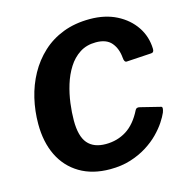

<svg xmlns="http://www.w3.org/2000/svg" viewBox="-111 -857 947 973"><g transform="rotate(-15 362.5 -371.0)"><path d="M444.7 -752Q524.5 -752 584.6 -721.5Q644.6 -691 679.2 -639.6Q713.8 -588.2 715.6 -523.4Q716.3 -504.2 700.8 -503.5L570.6 -495.5Q557.4 -494.8 555.7 -519.8Q551.6 -568.4 525.5 -599.3Q499.3 -630.2 444.3 -630.2Q395.1 -630.2 359.4 -607Q323.7 -583.9 299.5 -545.5Q275.2 -507 260.9 -460.3Q246.6 -413.5 240.4 -365.6Q234.2 -317.6 234.2 -275.7Q234.2 -193.3 265.8 -156.1Q297.4 -118.9 360.8 -118.9Q421.3 -118.9 469.3 -149.1Q517.3 -179.3 550.9 -246.4Q557.2 -259.7 575.6 -254.6L680.4 -228.6Q690.7 -225.9 680.6 -198.2Q672.4 -178.8 654.7 -151.8Q637 -124.9 609.3 -96.6Q581.5 -68.4 543.3 -44.3Q505 -20.3 456.8 -5.1Q408.5 10 349.7 10Q256.7 10 190.5 -29.6Q124.3 -69.1 89.8 -139.9Q55.4 -210.7 55.4 -305.2Q55.4 -373.5 70.7 -438.9Q86.1 -504.2 117.2 -560.7Q148.3 -617.2 195 -660.5Q241.6 -703.8 304.1 -727.9Q366.7 -752 444.7 -752Z"/></g></svg>

Font: Libre Franklin Thin
Style: Italic
Weight: 100
Italic angle: -8°
Designer: Pablo Impallari, Rodrigo Fuenzalida, Nhung Nguyen
Foundry: Impallari Type
Version: Version 3.000